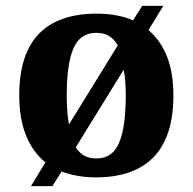

<svg xmlns="http://www.w3.org/2000/svg" viewBox="-20 -596 659 656"><path d="M135.2 -41.2Q92 -76.2 68.9 -133.2Q45.8 -190.2 45.8 -270.2Q45.8 -411.2 112.8 -480.3Q179.8 -549.4 310.6 -549.4Q381.6 -549.4 434.6 -526.4L465.8 -576H538L487.2 -493.2Q528.2 -458.6 550.3 -403.4Q572.4 -348.2 572.4 -270.2Q572.4 -129.2 505.2 -59.6Q438 10 307.6 10Q274.2 10 244.9 4.7Q215.6 -0.6 190.4 -10L159 40H85.8ZM309.6 -54.6Q364.6 -54.6 387.1 -108.6Q409.6 -162.6 409.6 -268.4Q409.6 -293 408.2 -315.4Q406.8 -337.8 402.4 -357.6L238.8 -92.4Q251.4 -73.4 268.2 -64Q285 -54.6 309.6 -54.6ZM382.4 -441Q370 -462.4 352.4 -473.1Q334.8 -483.8 308.6 -483.8Q253.6 -483.8 230.8 -430.4Q208 -377 208 -270.2Q208 -241.8 209.9 -216.5Q211.8 -191.2 215.6 -170.6Z"/></svg>

Font: Noto Serif Hentaigana ExtraLight
Style: Regular
Weight: 200
Designer: Kazuhiro Yamada
Foundry: nipponia
Version: Version 1.000